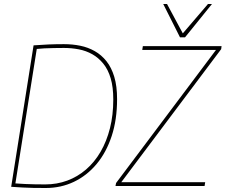

<svg xmlns="http://www.w3.org/2000/svg" viewBox="-20 -931 1129 961"><path d="M209 10Q174 10 146.5 9.5Q119 9 93 7.5Q67 6 36 4L148 -704Q187 -707 223 -708.5Q259 -710 300 -710Q343 -710 382 -702Q421 -694 454.5 -675Q488 -656 513 -624.5Q538 -593 552 -546.5Q566 -500 566 -435Q566 -332 539 -250Q512 -168 463.5 -110Q415 -52 350 -21Q285 10 209 10ZM207 -8Q265 -8 316.5 -27Q368 -46 410.5 -82.5Q453 -119 483.5 -171.5Q514 -224 530.5 -289.5Q547 -355 547 -433Q547 -495 534 -539Q521 -583 497 -612.5Q473 -642 442 -659.5Q411 -677 374.5 -684Q338 -691 300 -691Q276 -691 250.5 -690.5Q225 -690 202.5 -689Q180 -688 164 -686L57 -13Q83 -11 106.5 -10Q130 -9 154.5 -8.5Q179 -8 207 -8ZM558 0 561 -15 1061 -681H692L695 -700H1089L1087 -685L587 -19H1007L1004 0ZM1041 -911 906 -744H881L797 -911H816L895 -764L1021 -911Z"/></svg>

Font: Georama ExtraCondensed Thin Thin
Style: Italic
Weight: 250
Italic angle: -9°
Version: Version 1.001